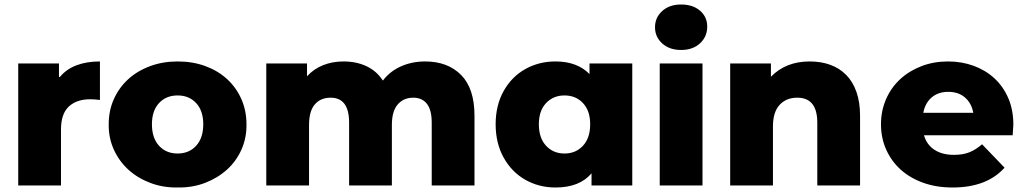

<svg xmlns="http://www.w3.org/2000/svg" viewBox="-20 -824 4549 853"><path d="M246 -482Q275 -517 320 -534Q365 -551 424 -551V-380Q398 -383 381 -383Q320 -383 285.5 -350.5Q251 -318 251 -249V0H61V-542H242V-482Z M463 -272Q463 -333 486 -384Q509 -435 549.5 -472Q590 -509 646.5 -530Q703 -551 769 -551Q836 -551 892 -530.5Q948 -510 988.5 -473Q1029 -436 1052 -384.5Q1075 -333 1075 -272Q1076 -212 1053 -160Q1030 -108 988.5 -70.5Q947 -33 891 -11.5Q835 10 769 9Q704 10 647.5 -11.5Q591 -33 550 -70.5Q509 -108 485.5 -160Q462 -212 463 -272ZM883 -272Q883 -332 851.5 -366Q820 -400 769 -400Q718 -400 686.5 -366Q655 -332 655 -272Q655 -211 686.5 -176.5Q718 -142 769 -142Q820 -142 851.5 -176.5Q883 -211 883 -272Z M2088 -310V0H1898V-279Q1898 -336 1876.5 -363Q1855 -390 1816 -390Q1773 -390 1747 -360Q1721 -330 1721 -269V0H1531V-279Q1531 -390 1449 -390Q1404 -390 1378.5 -360Q1353 -330 1353 -269V0H1163V-542H1344V-485Q1374 -518 1415.5 -534.5Q1457 -551 1506 -551Q1563 -551 1608 -530Q1653 -509 1681 -466Q1713 -508 1762 -529.5Q1811 -551 1869 -551Q1969 -551 2028.5 -491Q2088 -431 2088 -310Z M2789 -542V0H2608V-54Q2555 9 2448 9Q2374 9 2313.5 -25.5Q2253 -60 2217.5 -124Q2182 -188 2182 -272Q2182 -356 2217.5 -419.5Q2253 -483 2313.5 -517Q2374 -551 2448 -551Q2544 -551 2599 -495V-542ZM2602 -272Q2602 -332 2570 -366Q2538 -400 2488 -400Q2438 -400 2406 -366Q2374 -332 2374 -272Q2374 -211 2406 -176.5Q2438 -142 2488 -142Q2538 -142 2570 -176.5Q2602 -211 2602 -272Z M2911 -542H3101V0H2911ZM2890 -703Q2890 -746 2922 -775Q2954 -804 3006 -804Q3058 -804 3090 -776.5Q3122 -749 3122 -706Q3122 -661 3090 -631.5Q3058 -602 3006 -602Q2954 -602 2922 -631Q2890 -660 2890 -703Z M3801 -310V0H3611V-279Q3611 -390 3522 -390Q3473 -390 3443.5 -358Q3414 -326 3414 -262V0H3224V-542H3405V-483Q3471 -551 3577 -551Q3628 -551 3669 -536Q3710 -521 3739.5 -491Q3769 -461 3785 -415.5Q3801 -370 3801 -310Z M4479 -223H4085Q4097 -181 4131.5 -158.5Q4166 -136 4218 -136Q4257 -136 4285.5 -147Q4314 -158 4343 -183L4443 -79Q4364 9 4212 9Q4140 9 4081.5 -12Q4023 -33 3981.5 -70.5Q3940 -108 3917 -159.5Q3894 -211 3894 -272Q3894 -332 3916.5 -383.5Q3939 -435 3979 -472Q4019 -509 4073.5 -530Q4128 -551 4192 -551Q4253 -551 4306 -531.5Q4359 -512 4398 -476Q4437 -440 4459.5 -388Q4482 -336 4482 -270Q4482 -268 4479 -223ZM4082 -323H4304Q4296 -366 4267 -391Q4238 -416 4193 -416Q4148 -416 4119 -391Q4090 -366 4082 -323Z"/></svg>

Font: CMG Sans ExtraBold
Style: Regular
Weight: 800
Designer: Julieta Ulanovsky
Foundry: Julieta Ulanovsky
Version: Version 7.200